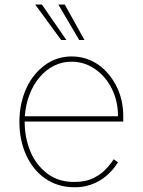

<svg xmlns="http://www.w3.org/2000/svg" viewBox="-20 -798 617 830"><path d="M63.9 0ZM301.1 11.4Q263.5 11.4 231.7 1.2Q199.9 -8.9 173.8 -27.3Q147.7 -45.8 127.5 -71.2Q107.2 -96.6 93.4 -127.1Q63.9 -191.4 63.9 -271.3Q63.9 -313.2 72.1 -350.3Q80.3 -387.4 94.8 -418.5Q109.4 -449.6 129.6 -474.3Q149.9 -498.9 174.4 -516.7Q225.5 -554 289.8 -554Q323.2 -554 352.3 -544.4Q381.4 -534.8 405.9 -517.6Q430.4 -500.4 449.9 -476.6Q469.5 -452.8 483.7 -424.7Q512.8 -366.5 512.8 -295.5V-272.7H86.6Q86.6 -204.2 110.8 -144.5Q134.6 -85.9 185 -47.2Q232.6 -11.4 301.1 -11.4Q351.2 -11.4 385.7 -29.1Q403.1 -38 416.7 -48.3Q430.4 -58.6 440.7 -70Q461.3 -92.7 471.6 -109.4L490.1 -96.6Q484 -86.6 475 -74.8Q465.9 -62.9 453.8 -50.8Q441.8 -38.7 426.3 -27.3Q410.9 -16 392 -7.3Q373.2 1.4 350.5 6.6Q327.8 11.7 301.1 11.4ZM490.1 -295.5Q490.1 -362.2 462.7 -415.8Q435.4 -469.5 389.9 -500Q344.8 -531.2 289.8 -531.2Q248.6 -531.6 213.1 -513.5Q177.6 -495.4 150.7 -463.6Q123.9 -431.8 107.4 -388.7Q90.9 -345.5 87.4 -295.5ZM267 -625H244.3L132.1 -778.4H161.2ZM345.2 -625H322.4L232.2 -778.4H259.9Z"/></svg>

Font: Linik Sans Thin
Style: Regular
Weight: 100
Designer: Fonts by Rasmus Andersson / Changes by Cristiano Sobral with parts from Marc Monis
Foundry: rsms
Version: Version 3.020; ttfautohint (v1.6)